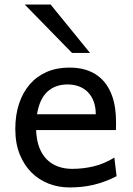

<svg xmlns="http://www.w3.org/2000/svg" viewBox="-20 -801 575 833"><path d="M136.7 -236.8Q138.2 -193.8 150.1 -162.1Q162.1 -130.4 182.9 -109.6Q203.6 -88.9 231.7 -78.6Q259.8 -68.4 293 -68.4Q340.3 -68.4 385.7 -79.1Q431.2 -89.8 476.1 -117.2L485.8 -36.6Q460 -23.4 435.1 -14.2Q410.2 -4.9 385.3 1Q360.4 6.8 334.7 9.5Q309.1 12.2 280.8 12.2Q233.9 12.2 191.4 -4.2Q148.9 -20.5 116.7 -52.5Q84.5 -84.5 65.4 -131.8Q46.4 -179.2 46.4 -241.7Q46.4 -302.2 62.7 -351.3Q79.1 -400.4 109.4 -435.3Q139.6 -470.2 183.1 -489Q226.6 -507.8 280.8 -507.8Q320.8 -507.8 351.6 -498.3Q382.3 -488.8 404.8 -471.9Q427.2 -455.1 442.4 -432.6Q457.5 -410.2 466.6 -384.3Q475.6 -358.4 479.5 -330.3Q483.4 -302.2 483.4 -274.9V-255.9Q483.4 -243.7 482.9 -236.8ZM273.4 -434.6Q219.7 -434.6 185.5 -403.1Q151.4 -371.6 140.6 -305.2H395.5Q395.5 -336.4 386.5 -360.6Q377.4 -384.8 361.1 -401.4Q344.7 -418 322.3 -426.3Q299.8 -434.6 273.4 -434.6ZM199.7 -781.2 370.6 -571.3H292.5L87.4 -781.2Z"/></svg>

Font: Andika New Basic
Style: Regular
Weight: 400
Designer: Victor Gaultney, Annie Olsen, Julie Remington, Don Collingsworth, Eric Hays
Foundry: SIL International
Version: Version 5.500; ttfautohint (v1.8.3)